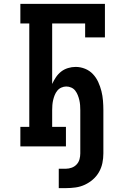

<svg xmlns="http://www.w3.org/2000/svg" viewBox="-20 -755 640 990"><path d="M320 215H283V115H320Q335 115 350 109.5Q365 104 375.5 92.5Q386 81 390 66Q394 51 394 36V-187Q394 -200 393 -213Q392 -226 389 -239Q386 -252 381 -264.5Q376 -277 368 -287.5Q360 -298 347.5 -303.5Q335 -309 322 -309Q309 -309 296.5 -303.5Q284 -298 275.5 -287.5Q267 -277 262 -264.5Q257 -252 254 -239Q251 -226 250 -213Q249 -200 249 -187V-101H320V0H85V-101H131V-634H85V-735H521V-562H419V-634H249V-322Q257 -340 268.5 -357Q280 -374 295.5 -386Q311 -398 330.5 -404Q350 -410 370 -410Q395 -410 418.5 -400.5Q442 -391 459 -373Q476 -355 486.5 -332Q497 -309 503 -285Q509 -261 511 -236Q513 -211 513 -187V36Q513 61 508 85.5Q503 110 490.5 132Q478 154 459 170.5Q440 187 417.5 197.5Q395 208 370 211.5Q345 215 320 215Z"/></svg>

Font: Iosevka Etoile
Style: Bold
Weight: 700
Designer: Belleve Invis
Foundry: Belleve Invis
Version: Version 28.1.0; ttfautohint (v1.8.4)